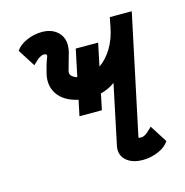

<svg xmlns="http://www.w3.org/2000/svg" viewBox="-98 -723 796 828"><g transform="rotate(-15 300.0 -309.0)"><path d="M324 -239H224L284 -525H384ZM441 14Q392 14 365.5 -10.5Q339 -35 347 -74L403 -340Q377 -321 347.5 -312.5Q318 -304 289 -304Q235 -304 196 -323Q157 -342 140.5 -376.5Q124 -411 135 -455Q146 -499 151.5 -511.5Q157 -524 157 -528Q157 -532 154 -534Q151 -536 143 -536Q136 -536 125.5 -530Q115 -524 93 -502L44 -579Q58 -602 91.5 -617Q125 -632 161 -632Q203 -632 229 -609Q255 -586 255 -549Q255 -532 251 -517Q247 -502 241.5 -484Q236 -466 229 -439Q225 -422 242.5 -411Q260 -400 290 -400Q327 -400 360.5 -422Q394 -444 418.5 -484Q443 -524 453 -577L461 -618H559L446 -85Q445 -84 447 -83Q449 -82 459 -82Q467 -82 477 -88Q487 -94 509 -116L558 -39Q545 -16 511 -1Q477 14 441 14Z"/></g></svg>

Font: Victor Mono Thin
Style: Italic
Weight: 100
Italic angle: -12°
Monospace: yes
Designer: Rune Bjørnerås
Version: Version 1.561;gftools[0.9.30]